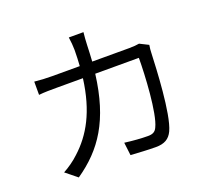

<svg xmlns="http://www.w3.org/2000/svg" viewBox="-135 -959 1269 1158"><g transform="rotate(-20 500.0 -380.0)"><path d="M855 -579 799 -607C782 -604 762 -602 735 -602H497C499 -635 501 -669 502 -705C503 -729 505 -764 508 -787H414C418 -763 421 -726 421 -704C421 -668 419 -634 417 -602H241C203 -602 162 -604 127 -608V-523C162 -527 203 -527 242 -527H410C383 -321 311 -196 212 -106C182 -77 141 -49 109 -32L182 27C349 -88 453 -240 489 -527H769C769 -420 756 -174 718 -98C707 -73 689 -65 660 -65C618 -65 565 -69 511 -76L521 7C573 10 631 14 682 14C737 14 769 -5 789 -47C834 -143 846 -434 850 -530C850 -543 852 -562 855 -579Z"/></g></svg>

Font: Noto Sans Mono CJK HK
Style: Regular
Weight: 400
Designer: Ryoko NISHIZUKA 西塚涼子 (kana, bopomofo & ideographs); Paul D. Hunt (Latin, Greek & Cyrillic); Sandoll Communications 산돌커뮤니
Foundry: Adobe
Version: Version 2.004;hotconv 1.0.118;makeotfexe 2.5.65603